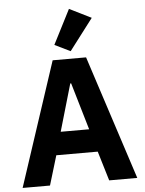

<svg xmlns="http://www.w3.org/2000/svg" viewBox="-63 -1027 811 1076"><g transform="rotate(-5 342.5 -488.5)"><path d="M489 -916 366 -977 267 -783 355 -740ZM665 0 438 -698H250L20 0H174L224 -166H457L507 0ZM420 -295H260L337 -560H342Z"/></g></svg>

Font: LVC Sans
Style: Bold
Weight: 700
Designer: Mike Abbink, Paul van der Laan, Pieter van Rosmalen
Foundry: Bold Monday
Version: Version 3.0